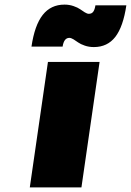

<svg xmlns="http://www.w3.org/2000/svg" viewBox="-20 -817 571 837"><path d="M109.9 0 189 -546.9H414.1L335 0ZM117.2 -613.8Q130.9 -707 166.3 -752Q201.7 -796.9 261.2 -796.9Q282.2 -796.9 300.5 -790.5Q318.8 -784.2 329.1 -776.9Q339.4 -769.5 349.6 -763.2Q359.9 -756.8 367.2 -756.8Q379.9 -756.8 386.5 -765.9Q393.1 -774.9 396 -793.9H530.8Q517.1 -700.7 482.7 -656.2Q448.2 -611.8 389.2 -611.8Q367.7 -611.8 349.4 -618.2Q331.1 -624.5 321 -631.8Q311 -639.2 300.5 -645.5Q290 -651.9 282.2 -651.9Q258.8 -651.9 252.9 -613.8Z"/></svg>

Font: Trueno Black
Style: Italic
Weight: 900
Designer: Julieta Ulanovsky
Foundry: Julieta Ulanovsky
Version: Version 3.001b | FøM Fix